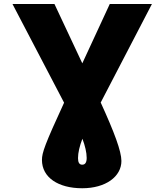

<svg xmlns="http://www.w3.org/2000/svg" viewBox="-20 -748 843 983"><path d="M43.9 -727.5 308.1 -222.2C210 -9.3 194.8 33.7 194.8 70.8C194.8 161.1 278.8 215.8 400.9 215.8C521.5 215.8 601.6 155.8 601.6 76.2C601.6 26.4 565.4 -70.3 495.6 -223.1L757.8 -727.5H542L401.4 -423.8L258.8 -727.5ZM379.4 61.5C379.4 34.2 387.7 -1.5 401.9 -37.6C415.5 -2.4 423.8 33.2 423.8 60.5C423.8 84 416 95.2 400.9 95.2C386.2 95.2 379.4 84 379.4 61.5Z"/></svg>

Font: Raveo ExtraBold
Style: Regular
Weight: 800
Designer: Jakub Foglar, Rasmus Andersson (Inter)
Foundry: Jakubfoglar.com
Version: Version 1.100;Glyphs 3.2.3 (3260)